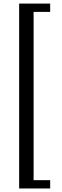

<svg xmlns="http://www.w3.org/2000/svg" viewBox="-20 -839 350 1082"><path d="M87.9 -818.8H262.7V-772H169.4V176.3H262.7V223.1H87.9Z"/></svg>

Font: NoticiaText-Regular
Style: Regular
Weight: 400
Designer: JM Sole
Foundry: JM Sole
Version: Version 1.003